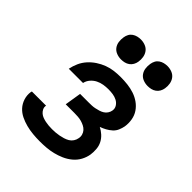

<svg xmlns="http://www.w3.org/2000/svg" viewBox="-210 -884 1020 1020"><g transform="rotate(45 300.0 -373.5)"><path d="M259 8Q232 8 206 5.5Q180 3 155 -3.5Q130 -10 107.5 -21Q85 -32 68.5 -50Q52 -68 44 -93Q36 -118 40 -144Q41 -145 41 -147Q41 -149 42 -150H149Q149 -150 148.5 -149.5Q148 -149 148 -148Q146 -136 151.5 -125Q157 -114 166 -106.5Q175 -99 186 -95Q197 -91 209 -88.5Q221 -86 233.5 -85Q246 -84 259 -84Q272 -84 285 -85Q298 -86 311 -88.5Q324 -91 337.5 -95Q351 -99 363 -106Q375 -113 383 -125Q391 -137 393 -150Q396 -163 392.5 -176Q389 -189 380.5 -198.5Q372 -208 360 -214Q348 -220 335.5 -223.5Q323 -227 309 -228Q295 -229 282 -229H217L232 -322H297Q309 -322 320.5 -322.5Q332 -323 343.5 -325.5Q355 -328 367 -331.5Q379 -335 389.5 -341.5Q400 -348 407 -358.5Q414 -369 416 -381Q419 -398 410 -412Q401 -426 386.5 -433.5Q372 -441 355.5 -443.5Q339 -446 321 -446Q303 -446 284.5 -443Q266 -440 249 -431.5Q232 -423 219 -408Q206 -393 202 -374H95Q100 -399 110.5 -422.5Q121 -446 138.5 -465.5Q156 -485 178 -499.5Q200 -514 224 -523Q248 -532 272.5 -535Q297 -538 321 -538Q348 -538 374 -535Q400 -532 424 -524Q448 -516 468.5 -501.5Q489 -487 503 -466.5Q517 -446 521.5 -420Q526 -394 522 -368Q519 -352 512 -335.5Q505 -319 491.5 -307Q478 -295 462.5 -286.5Q447 -278 430 -272Q448 -263 463.5 -249Q479 -235 488.5 -217Q498 -199 500 -177Q502 -155 499 -134Q495 -109 482.5 -86Q470 -63 449.5 -46Q429 -29 405 -18.5Q381 -8 356.5 -2Q332 4 307.5 6Q283 8 259 8ZM456 -605Q438 -605 421.5 -611.5Q405 -618 395 -631.5Q385 -645 382.5 -662.5Q380 -680 383 -698Q385 -711 391 -722.5Q397 -734 408 -741.5Q419 -749 431.5 -752Q444 -755 456 -755Q474 -755 490.5 -748.5Q507 -742 517 -728.5Q527 -715 530 -697.5Q533 -680 530 -662Q528 -649 521.5 -637.5Q515 -626 504.5 -618.5Q494 -611 481.5 -608Q469 -605 456 -605ZM256 -605Q238 -605 221.5 -611.5Q205 -618 195 -631.5Q185 -645 182.5 -662.5Q180 -680 183 -698Q185 -711 191 -722.5Q197 -734 208 -741.5Q219 -749 231.5 -752Q244 -755 256 -755Q274 -755 290.5 -748.5Q307 -742 317 -728.5Q327 -715 330 -697.5Q333 -680 330 -662Q328 -649 321.5 -637.5Q315 -626 304.5 -618.5Q294 -611 281.5 -608Q269 -605 256 -605Z"/></g></svg>

Font: Iosevka Curly SmBdExObl
Style: Regular
Weight: 600
Width: 7
Italic angle: -9°
Monospace: yes
Designer: Belleve Invis
Foundry: Belleve Invis
Version: Version 11.1.0; ttfautohint (v1.8.3)